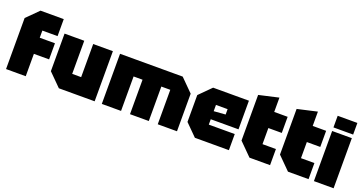

<svg xmlns="http://www.w3.org/2000/svg" viewBox="-38 -1373 3815 2016"><g transform="rotate(20 1870.0 -365.0)"><path d="M40 0V-570L170 -700H430V-510H260V-430H430V-250H260V0Z M1030 -560V0H630L490 -140V-560H710V-190H810V-560Z M1110 -560H1810L1950 -420V0H1735V-385H1635V0H1425V-385H1325V0H1110Z M2020 -130V-430L2150 -560H2550V-240H2240V-180H2530V0H2150ZM2240 -330 2370 -340V-400H2240Z M2620 -650 2840 -700V-540H2990V-360H2840V-180H2990V0H2760L2620 -140Z M3050 -650 3270 -700V-540H3420V-360H3270V-180H3420V0H3190L3050 -140Z M3480 0V-560H3700V0ZM3480 -600V-730H3700V-600Z"/></g></svg>

Font: Tektur Black
Style: Regular
Weight: 900
Designer: Adam Jagosz
Foundry: Adam Jagosz
Version: Version 1.005;gftools[0.9.30]